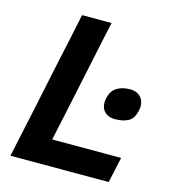

<svg xmlns="http://www.w3.org/2000/svg" viewBox="-107 -800 792 887"><g transform="rotate(15 289.0 -356.5)"><path d="M24.5 0Q37 -58 48.5 -112Q60 -166 74.5 -233.5L125 -473.5Q140 -542.5 152 -598.5Q163.5 -654 176 -713H317Q304 -653 292.2 -597.5Q280.5 -542 266 -473L220 -256Q212 -219 205 -186.2Q198 -153.5 191.5 -122.5H521L494.5 0ZM448 -288Q411.5 -288 393.5 -310Q380.5 -325 380.5 -349Q380.5 -359.5 383 -371.5Q391 -408 416.8 -423.8Q442.5 -439.5 479 -439.5Q516 -439.5 534 -415.5Q546.5 -398.5 546.5 -376Q546.5 -366.5 544 -356Q536 -316 510.8 -302Q485.5 -288 448 -288Z"/></g></svg>

Font: Heraclito SemiBold
Style: Italic
Weight: 600
Italic angle: -12°
Designer: Kostas Bartsokas (font) & Cristiano Sobral (main changes)
Foundry: Kostas Bartsokas (font) & Cristiano Sobral (main changes)
Version: Version 1.00;July 8, 2020;FontCreator 13.0.0.2655 64-bit